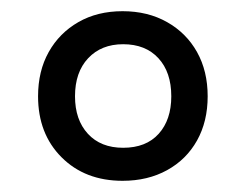

<svg xmlns="http://www.w3.org/2000/svg" viewBox="-20 -746 440 343"><path d="M199 -423Q132 -423 90 -465Q48 -507 48 -574Q48 -619 67 -653Q86 -687 120 -706.5Q154 -726 199 -726Q244 -726 278.5 -706.5Q313 -687 332 -653Q351 -619 351 -574Q351 -529 332 -495Q313 -461 278.5 -442Q244 -423 199 -423ZM200 -482Q241 -482 263.5 -507Q286 -532 286 -574Q286 -617 263 -642Q240 -667 200 -667Q161 -667 137.5 -642Q114 -617 114 -574Q114 -532 137 -507Q160 -482 200 -482Z"/></svg>

Font: Noto Serif Georgian
Style: Regular
Weight: 400
Designer: Monotype Design Team, Akaki Razmadze
Foundry: Google LLC
Version: Version 2.002